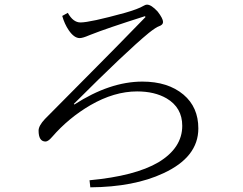

<svg xmlns="http://www.w3.org/2000/svg" viewBox="-20 -782 1040 821"><path d="M270 -727.1Q292.5 -686 324.2 -686Q364.7 -686 514.2 -727.1Q570.8 -743.2 594.2 -757.3Q602.5 -762.2 608.4 -762.2Q627 -762.2 654.3 -732.4Q677.2 -702.6 677.2 -688Q677.2 -675.8 660.2 -669.9Q647 -665.5 616.2 -641.1Q521 -563 295.9 -337.9L297.9 -335Q449.7 -433.1 588.9 -433.1Q698.2 -433.1 764.6 -377.4Q828.1 -323.7 828.1 -232.9Q828.1 -109.9 678.2 -41Q553.2 17.6 366.2 19L362.8 -11.2Q557.6 -29.3 657.2 -87.9Q759.3 -149.4 759.3 -244.1Q759.3 -321.8 692.4 -361.3Q641.1 -391.1 566.4 -391.1Q468.3 -391.1 366.2 -332Q273.4 -277.8 203.1 -196.8Q186 -176.8 174.8 -176.8Q145 -176.8 145 -223.6Q145 -244.1 171.9 -272.9Q336.9 -439.9 396 -499Q463.9 -566.9 602.1 -709L600.1 -712.9Q435.5 -660.6 368.2 -633.8L360.8 -630.9Q333.5 -619.1 320.8 -619.1Q296.9 -619.1 273.9 -652.8Q255.9 -679.2 246.1 -713.9Z"/></svg>

Font: I.Ming
Style: Regular
Weight: 400
Designer: Ichiten Fonts Project
Version: Version 5.10 Mar 24, 2018